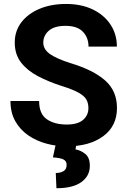

<svg xmlns="http://www.w3.org/2000/svg" viewBox="-20 -741 656 985"><path d="M433.6 -186Q433.6 -211.9 422.9 -230.7Q412.1 -249.5 382.1 -266.1Q352.1 -282.7 293.9 -300.8Q229 -321.8 174.8 -350.1Q120.6 -378.4 88.1 -420.2Q55.7 -461.9 55.7 -522.9Q55.7 -582 89.6 -626.5Q123.5 -670.9 182.9 -695.8Q242.2 -720.7 318.8 -720.7Q397.5 -720.7 456.1 -692.4Q514.6 -664.1 547.1 -614.7Q579.6 -565.4 579.6 -502H434.1Q434.1 -548.3 405 -578.4Q376 -608.4 316.4 -608.4Q258.8 -608.4 230.5 -583.5Q202.1 -558.6 202.1 -522.5Q202.1 -486.8 238.3 -462.4Q274.4 -438 343.8 -416.5Q459.5 -381.3 519.8 -327.9Q580.1 -274.4 580.1 -187Q580.1 -94.2 509.5 -42.2Q439 9.8 322.3 9.8Q269.5 9.8 218 -4.2Q166.5 -18.1 125 -46.6Q83.5 -75.2 58.6 -118.9Q33.7 -162.6 33.7 -222.7H180.7Q180.7 -156.7 220 -129.4Q259.3 -102.1 322.3 -102.1Q378.9 -102.1 406.2 -126Q433.6 -149.9 433.6 -186ZM266.6 -3.4H372.6L367.2 25.4Q394.5 30.3 417.7 48.8Q440.9 67.4 440.9 109.9Q440.9 161.6 397.5 193.1Q354 224.6 269.5 224.6L266.1 146.5Q290 146.5 305.9 137Q321.8 127.4 321.8 105Q321.8 85 305.2 76.9Q288.6 68.8 251.5 66.4Z"/></svg>

Font: Vazirmatn RD UI FD
Style: Bold
Weight: 700
Designer: Saber Rastikerdar
Foundry: Saber Rastikerdar
Version: Version 33.003